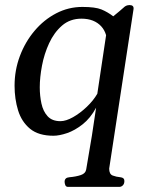

<svg xmlns="http://www.w3.org/2000/svg" viewBox="-20 -522 595 759"><path d="M249 216.8Q240.7 216.8 238 209.5Q235.4 202.1 235.4 196.8Q235.4 180.2 253.9 178.7Q281.2 176.3 299.8 169.9Q318.4 163.6 320.8 147.5L343.3 14.2L359.9 -96.2Q337.4 -54.7 306.6 -30.5Q275.9 -6.3 245.1 4.2Q214.4 14.6 191.4 14.6Q132.3 14.6 98.9 -12.9Q65.4 -40.5 51.5 -85.7Q37.6 -130.9 37.6 -183.1Q37.6 -244.6 58.6 -300.5Q79.6 -356.4 116.5 -400.1Q153.3 -443.8 201.9 -469.2Q250.5 -494.6 305.7 -494.6Q356.9 -494.6 381.1 -484.6Q405.3 -474.6 427.7 -457.5Q439.5 -467.3 451.9 -477.5Q464.4 -487.8 468.3 -491.7Q472.2 -495.6 476.1 -497.8Q480 -500 484.1 -501Q488.3 -502 491.7 -502Q510.3 -502 507.8 -485.4L411.6 144.5Q411.6 166.5 425.5 171.9Q439.5 177.2 456.1 178.7Q471.7 180.2 471.7 193.4Q471.7 204.6 465.6 210.7Q459.5 216.8 451.7 216.8ZM218.8 -43Q240.7 -43 268.8 -58.8Q296.9 -74.7 323 -99.6Q349.1 -124.5 364.7 -151.4L399.4 -382.8Q393.6 -403.3 380.1 -418Q366.7 -432.6 347.2 -440.4Q327.6 -448.2 302.2 -448.2Q256.8 -448.2 225.3 -420.9Q193.8 -393.6 174.3 -351.3Q154.8 -309.1 146 -262.5Q137.2 -215.8 137.2 -176.8Q137.2 -143.6 143.8 -112.8Q150.4 -82 168.2 -62.5Q186 -43 218.8 -43Z"/></svg>

Font: Gelasio
Style: Italic
Weight: 400
Italic angle: -8.5°
Designer: Eben Sorkin
Foundry: Eben Sorkin
Version: Version 1.008